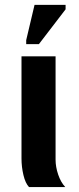

<svg xmlns="http://www.w3.org/2000/svg" viewBox="-20 -756 318 776"><path d="M97.2 0Q82.5 -15.6 74.7 -48.6Q66.9 -81.5 66.9 -115.2V-528.3H204.6V-110.8Q204.6 -81.5 215.1 -50.5Q225.6 -19.5 243.7 0ZM85.9 -577.6V-593.8L119.6 -736.3H245.1V-718.3L137.2 -577.6Z"/></svg>

Font: Arial
Style: Bold
Weight: 700
Designer: Steve Matteson
Foundry: Ascender Corporation
Version: Version 2.00.3